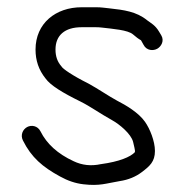

<svg xmlns="http://www.w3.org/2000/svg" viewBox="-20 -501 517 529"><path d="M105.4 -284.9C119.1 -265.7 152.3 -245.5 201.8 -221.2C230.9 -206.6 252.8 -189.9 289.1 -169.7C309.2 -158.6 341.2 -132.1 346.7 -110.1C350 -96.9 351.7 -88.3 351.9 -85.8C351.9 -84.8 351.9 -84 351.7 -81.8C339.4 -68.4 308.1 -55.6 258.9 -48.9L258.4 -48.8L258 -48.8C230.9 -42.9 206.1 -45.7 182.7 -56.9C139.3 -77 108.9 -104.4 91.6 -139.1C83.7 -154.9 66.3 -157.2 54.8 -151C43.3 -144.9 35.4 -129.5 43.2 -113.9C66.5 -67.3 97.1 -41.1 145.4 -14.8C166.4 -3.1 187.5 4.1 209.5 6.7C255.1 12 271.4 4.4 310.3 -2.1C333.4 -5.6 353.8 -13.9 371 -27C392.1 -43.1 406.9 -55.3 406.9 -85C406.9 -112.3 392.8 -146.5 379.6 -165.3C361.7 -190.9 326.6 -211.4 302.5 -223.7C280 -235.8 250 -256.5 223.7 -270.8C178.4 -293.4 153.7 -311.2 150 -317.1L149.5 -318L148.8 -318.7C138.3 -330.8 132.9 -345.5 132.9 -364.5C132.9 -403.4 158.2 -426 204.8 -426H244.6C249.7 -426 254.8 -425.7 259.9 -425.1C290.7 -421.4 332.4 -418.6 346.6 -406.1C354.9 -398.9 361.4 -393.9 368.4 -390.1C368.5 -389.9 369.3 -388.9 370.4 -386.7L375.4 -377.7C383.7 -361.1 402.4 -360.4 413.6 -366.9C424.1 -373 433.5 -388.4 424.2 -403.9L418.2 -413.9C407.9 -431.5 395.7 -437.4 385.2 -445.3C355.9 -469.3 320.5 -473.7 282.3 -477.9L264.7 -479.9C258.4 -480.7 251.7 -481 244.6 -481H204.8C133.7 -481 77.9 -436.9 77.9 -364.5C77.9 -334.4 86.6 -308.4 105.4 -284.9Z"/></svg>

Font: MewTooHand
Style: BdCond
Weight: 400
Designer: Mew Too, Robert Jablonski
Version: Version 0.77